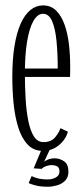

<svg xmlns="http://www.w3.org/2000/svg" viewBox="-20 -547 309 710"><path d="M138.5 11Q104 11 81.8 -13Q59.5 -37 47.2 -76.8Q35 -116.5 30.2 -165Q25.5 -213.5 25.5 -262.5Q25.5 -327 33.5 -376.5Q41.5 -426 56.5 -459.5Q71.5 -493 92.5 -510Q113.5 -527 139 -527Q169 -527 188.5 -507Q208 -487 219.2 -454.5Q230.5 -422 235 -382.5Q239.5 -343 239.5 -304Q239.5 -293 239.5 -282.8Q239.5 -272.5 239 -262.5H65.5V-293.5H193.5Q193.5 -349 189 -395Q184.5 -441 172.8 -468.5Q161 -496 139 -496Q118.5 -496 103.2 -468.8Q88 -441.5 80 -392.2Q72 -343 72 -275.5Q72 -226.5 74.8 -181Q77.5 -135.5 84.8 -99.5Q92 -63.5 105.5 -42.5Q119 -21.5 141 -21.5Q169 -21.5 183.8 -39.2Q198.5 -57 203.5 -73L231 -60Q223.5 -31.5 198 -10.2Q172.5 11 138.5 11ZM157.5 143.5Q130 143.5 111.8 138.8Q93.5 134 86 130L97 104Q102 107.5 117.8 112Q133.5 116.5 157.5 116.5Q173.5 116.5 186.8 109Q200 101.5 200 87.5Q200 72.5 191 68Q182 63.5 170 63.5Q162 63.5 151.5 67Q141 70.5 134 77.5L104.5 75.5L136 0H167L143 51.5Q145.5 48 157 43.2Q168.5 38.5 182.5 38.5Q201 38.5 217 49.5Q233 60.5 233 88Q233 109 220.8 121.2Q208.5 133.5 190.8 138.5Q173 143.5 157.5 143.5Z"/></svg>

Font: Imbue Thin 10pt ExtraLight
Style: Regular
Weight: 250
Version: Version 1.102